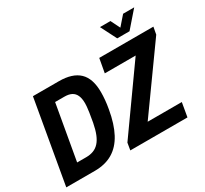

<svg xmlns="http://www.w3.org/2000/svg" viewBox="-170 -1128 1473 1379"><g transform="rotate(-30 566.0 -438.0)"><path d="M13 0 133 -687H348Q460 -687 515.5 -634Q571 -581 571 -468Q571 -438 568 -404Q565 -370 558 -332Q539 -221 499.5 -147Q460 -73 398 -36.5Q336 0 249 0ZM170 -116H246Q278 -116 305 -126Q332 -136 352.5 -158.5Q373 -181 387.5 -217Q402 -253 412 -305Q421 -354 425 -382.5Q429 -411 430.5 -427.5Q432 -444 432 -455Q432 -496 420.5 -521.5Q409 -547 386 -559Q363 -571 328 -571H250ZM544 0 554 -59 918 -571H662L683 -687H1132L1121 -627L755 -116H1038L1018 0ZM1082 -876 967 -744H865L798 -876H885L940 -765L894 -766L990 -876Z"/></g></svg>

Font: Archivo Condensed
Style: Bold Italic
Weight: 700
Width: 3
Italic angle: -10°
Designer: Hector Gatti
Foundry: Omnibus-Type
Version: Version 2.001